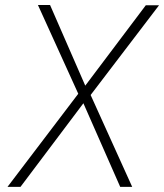

<svg xmlns="http://www.w3.org/2000/svg" viewBox="-20 -731 642 751"><path d="M313.5 -396 175.8 -711.4H128.4L286.1 -364.3L9.3 0H60.1L306.2 -327.1L450.2 0H497.1L334.5 -359.4L602.1 -710.4H550.3Z"/></svg>

Font: Roboto Mono ExtraLight
Style: Italic
Weight: 250
Italic angle: -10°
Monospace: yes
Designer: Google
Version: Version 3.000